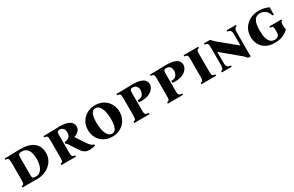

<svg xmlns="http://www.w3.org/2000/svg" viewBox="159 -1742 4530 2959"><g transform="rotate(-30 2423.5 -262.5)"><path d="M58 0V-23Q79 -25 91 -38Q103 -51 103 -100V-425Q103 -474 89.5 -487.5Q76 -501 43 -502V-525H103Q137 -525 176 -526.5Q215 -528 252 -529Q289 -530 315 -530Q481 -530 560 -465Q639 -400 639 -281Q639 -216 612.5 -164Q586 -112 541 -75.5Q496 -39 441.5 -19.5Q387 0 330 0ZM318 -43Q362 -43 391 -63.5Q420 -84 437 -118Q454 -152 461 -192.5Q468 -233 468 -272Q468 -334 454 -382.5Q440 -431 407.5 -459Q375 -487 320 -487Q285 -487 271.5 -474Q258 -461 258 -425V-100Q258 -65 269.5 -54Q281 -43 318 -43Z M1247 15Q1201 15 1172.5 0Q1144 -15 1124 -39Q1104 -63 1086 -91L1004 -219Q994 -234 986 -239.5Q978 -245 969 -246V-281Q1034 -287 1057.5 -316.5Q1081 -346 1081 -389Q1081 -439 1058 -463Q1035 -487 999 -487Q974 -487 961.5 -475.5Q949 -464 949 -425V-100Q949 -51 962.5 -38Q976 -25 1009 -23V0H749V-23Q771 -25 782.5 -38Q794 -51 794 -100V-425Q794 -474 780.5 -487.5Q767 -501 734 -502V-525H794Q867 -525 923.5 -527.5Q980 -530 1012 -530Q1103 -530 1155 -512.5Q1207 -495 1229 -465.5Q1251 -436 1251 -399Q1251 -363 1234.5 -338.5Q1218 -314 1192.5 -299Q1167 -284 1139 -275V-273L1252 -103Q1281 -59 1305 -41Q1329 -23 1348 -23V0Q1328 7 1300.5 11Q1273 15 1247 15Z M1656 -540Q1743 -540 1806 -502.5Q1869 -465 1903 -402.5Q1937 -340 1937 -264Q1937 -184 1900.5 -121Q1864 -58 1800.5 -21.5Q1737 15 1654 15Q1567 15 1504 -22.5Q1441 -60 1407 -123Q1373 -186 1373 -261Q1373 -341 1409.5 -404Q1446 -467 1510 -503.5Q1574 -540 1656 -540ZM1670 -28Q1707 -28 1728 -54.5Q1749 -81 1758 -126.5Q1767 -172 1767 -229Q1767 -302 1753.5 -362.5Q1740 -423 1712 -460Q1684 -497 1640 -497Q1604 -497 1582.5 -470.5Q1561 -444 1552 -399Q1543 -354 1543 -296Q1543 -224 1556.5 -163Q1570 -102 1598 -65Q1626 -28 1670 -28Z M2047 0V-23Q2069 -25 2080.5 -38Q2092 -51 2092 -100V-425Q2092 -474 2078.5 -487.5Q2065 -501 2032 -502V-525H2092Q2165 -525 2221 -527.5Q2277 -530 2311 -530Q2405 -530 2458 -512.5Q2511 -495 2532.5 -465.5Q2554 -436 2554 -398Q2554 -356 2521 -316Q2488 -276 2424 -254Q2360 -232 2267 -241V-276Q2326 -273 2355 -308.5Q2384 -344 2384 -390Q2384 -438 2360.5 -462.5Q2337 -487 2297 -487Q2272 -487 2259.5 -475.5Q2247 -464 2247 -425V-100Q2247 -51 2262 -38Q2277 -25 2317 -23V0Z M2645 0V-23Q2667 -25 2678.5 -38Q2690 -51 2690 -100V-425Q2690 -474 2676.5 -487.5Q2663 -501 2630 -502V-525H2690Q2763 -525 2819 -527.5Q2875 -530 2909 -530Q3003 -530 3056 -512.5Q3109 -495 3130.5 -465.5Q3152 -436 3152 -398Q3152 -356 3119 -316Q3086 -276 3022 -254Q2958 -232 2865 -241V-276Q2924 -273 2953 -308.5Q2982 -344 2982 -390Q2982 -438 2958.5 -462.5Q2935 -487 2895 -487Q2870 -487 2857.5 -475.5Q2845 -464 2845 -425V-100Q2845 -51 2860 -38Q2875 -25 2915 -23V0Z M3443 -100Q3443 -51 3456.5 -38Q3470 -25 3503 -23V0H3243V-23Q3265 -25 3276.5 -38Q3288 -51 3288 -100V-425Q3288 -474 3274.5 -487.5Q3261 -501 3228 -502V-525H3488V-502Q3466 -501 3454.5 -487.5Q3443 -474 3443 -425Z M4070 8Q4055 -9 4040 -25.5Q4025 -42 3988 -72L3704 -308H3702V-100Q3702 -66 3719.5 -45.5Q3737 -25 3780 -23V0H3605V-23Q3627 -25 3638.5 -45.5Q3650 -66 3650 -100V-425Q3650 -474 3636.5 -487.5Q3623 -501 3590 -502V-525H3700Q3715 -506 3731 -490Q3747 -474 3771 -454L4059 -217H4061V-425Q4061 -459 4045 -480Q4029 -501 3993 -502V-525H4158V-502Q4136 -501 4124.5 -480Q4113 -459 4113 -425V-100Q4113 -72 4113.5 -46.5Q4114 -21 4115 8Z M4544 15Q4451 15 4388.5 -20.5Q4326 -56 4294 -116.5Q4262 -177 4262 -250Q4262 -337 4303 -402.5Q4344 -468 4413.5 -504Q4483 -540 4568 -540Q4618 -540 4662 -529Q4706 -518 4744 -503V-370H4721Q4699 -438 4658.5 -467.5Q4618 -497 4568 -497Q4497 -497 4464.5 -440.5Q4432 -384 4432 -271Q4432 -232 4436.5 -189.5Q4441 -147 4454.5 -110.5Q4468 -74 4494.5 -51Q4521 -28 4564 -28Q4590 -28 4608 -36.5Q4626 -45 4635 -57Q4644 -69 4647 -90Q4650 -111 4649 -151Q4649 -184 4645 -198.5Q4641 -213 4629.5 -218Q4618 -223 4594 -225V-248H4809V-225Q4795 -224 4789.5 -214Q4784 -204 4784 -178V-160Q4784 -142 4784.5 -131.5Q4785 -121 4786.5 -111Q4788 -101 4792 -84Q4761 -44 4695.5 -14.5Q4630 15 4544 15Z"/></g></svg>

Font: Bona Nova SC
Style: Bold
Weight: 700
Designer: Mateusz Machalski
Foundry: Capitalics
Version: Version 4.001; ttfautohint (v1.8.4.7-5d5b)